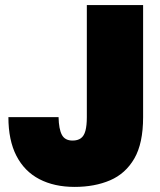

<svg xmlns="http://www.w3.org/2000/svg" viewBox="-20 -720 630 754"><path d="M273 14Q193 14 134.5 -16.5Q76 -47 44.5 -108Q13 -169 13 -260H210Q211 -213 223 -190.5Q235 -168 265 -168Q285 -168 297.5 -177Q310 -186 315.5 -206.5Q321 -227 321 -260V-700H542V-260Q542 -157 507.5 -97.5Q473 -38 412.5 -12Q352 14 273 14Z"/></svg>

Font: Golos Text ExtraBold
Style: Regular
Weight: 800
Designer: A.Korolkova, Vitaly Kuzmin
Foundry: ParaType Ltd
Version: Version 2.004